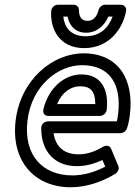

<svg xmlns="http://www.w3.org/2000/svg" viewBox="-20 -753 571 810"><path d="M96 -245C114 -393 226 -478 326 -478C443 -478 494 -398 478 -270C477 -260 475 -249 473 -241H183C173 -241 154 -234 154 -213C153 -113 212 -52 304 -52C342 -52 378 -62 412 -78L424 -50C380 -27 333 -13 285 -13C162 -13 78 -96 96 -245ZM46 -245C25 -70 129 37 278 37C346 37 413 13 467 -20C478 -27 484 -42 479 -53L449 -125C443 -140 427 -141 415 -134C379 -113 348 -102 311 -102C252 -102 215 -132 206 -191H488C498 -191 511 -199 515 -210C521 -225 525 -246 528 -270C546 -416 481 -528 332 -528C202 -528 67 -417 46 -245ZM184 -264H402C417 -264 429 -278 430 -289C440 -374 408 -439 324 -439C252 -439 185 -383 163 -292C161 -282 162 -264 184 -264ZM221 -314C242 -365 280 -389 318 -389C363 -389 382 -367 382 -314ZM341 -600C278 -600 252 -638 247 -683H265C272 -647 296 -615 343 -615C391 -615 422 -648 437 -683H455C438 -637 404 -600 341 -600ZM335 -550C441 -550 498 -632 512 -706C515 -722 503 -733 490 -733H423C411 -733 399 -723 396 -711C388 -681 373 -665 349 -665C325 -665 313 -681 313 -711C313 -723 303 -733 291 -733H224C208 -733 197 -719 196 -706C191 -632 230 -550 335 -550Z"/></svg>

Font: Falling Sky
Style: OuObl
Weight: 400
Designer: Paul D. Hunt
Foundry: Adobe Systems Incorporated
Version: Version 1.02